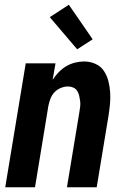

<svg xmlns="http://www.w3.org/2000/svg" viewBox="-20 -786 540 806"><path d="M2 0 88 -520H213L201 -451Q212 -468 226.5 -483Q241 -498 258 -508Q275 -518 294.5 -523Q314 -528 333 -528Q358 -528 380.5 -518Q403 -508 416 -488.5Q429 -469 435 -445.5Q441 -422 442.5 -397Q444 -372 441.5 -347Q439 -322 435 -297L386 0H261L313 -314Q315 -326 316.5 -338Q318 -350 316.5 -361.5Q315 -373 312.5 -384Q310 -395 304 -404.5Q298 -414 287.5 -418.5Q277 -423 265 -423Q250 -423 234.5 -416.5Q219 -410 208 -398Q197 -386 191.5 -371Q186 -356 183 -341L127 0ZM304 -579 189 -714 269 -766 369 -621Z"/></svg>

Font: Iosevka Curly Extrabold
Style: Italic
Weight: 800
Italic angle: -9°
Monospace: yes
Designer: Belleve Invis
Foundry: Belleve Invis
Version: Version 22.1.2; ttfautohint (v1.8.4)